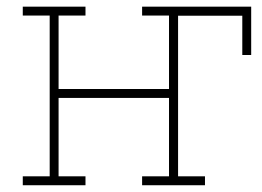

<svg xmlns="http://www.w3.org/2000/svg" viewBox="-20 -548 775 568"><path d="M47.4 0V-26.4H127V-502H47.4V-528.3H232.9V-502H153.3V-284.7H480V-502H400.4V-528.3H723.1V-385.3H696.8V-501.5H506.8V-26.4H586.4V0H400.4V-26.4H480V-258.3H153.3V-26.4H232.9V0Z"/></svg>

Font: Roboto Slab Thin
Style: Regular
Weight: 100
Designer: Google
Version: Version 2.000; ttfautohint (v1.8.1.43-b0c9)